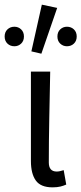

<svg xmlns="http://www.w3.org/2000/svg" viewBox="-51 -794 350 826"><path d="M175 12Q124 12 103 -17.5Q82 -47 82 -101V-486H165Q163 -387 161 -285Q159 -183 159 -95Q159 -56 193 -56Q205 -56 223 -62L234 0Q223 5 209 8.5Q195 12 175 12ZM84 -573 129 -774 195 -760 127 -563ZM11 -595Q-7 -595 -19 -606.5Q-31 -618 -31 -637Q-31 -656 -19 -667.5Q-7 -679 11 -679Q28 -679 40 -667.5Q52 -656 52 -637Q52 -618 40 -606.5Q28 -595 11 -595ZM237 -595Q220 -595 208 -606.5Q196 -618 196 -637Q196 -656 208 -667.5Q220 -679 237 -679Q255 -679 267 -667.5Q279 -656 279 -637Q279 -618 267 -606.5Q255 -595 237 -595Z"/></svg>

Font: SourceSansPro
Style: Book
Weight: 400
Designer: Paul D. Hunt
Foundry: Adobe Systems Incorporated
Version: Version 2.021;PS 2.000;hotconv 1.0.86;makeotf.lib2.5.63406